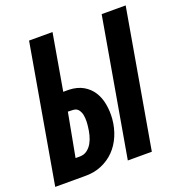

<svg xmlns="http://www.w3.org/2000/svg" viewBox="-137 -822 880 932"><g transform="rotate(-20 302.5 -355.5)"><path d="M185.1 -420.4 235.4 -710.9H114.3L-9.3 0H142.1Q190.4 1 229.5 -15.4Q268.6 -31.7 297.4 -61Q325.7 -89.8 342.8 -129.9Q359.9 -169.9 363.8 -216.3Q366.7 -255.4 360.1 -291.7Q353.5 -328.1 335.4 -356.4Q317.4 -384.3 287.4 -401.6Q257.3 -418.9 214.4 -420.4ZM173.3 -322.3 200.7 -321.3Q218.8 -319.8 227.5 -308.1Q236.3 -296.4 239.7 -280.8Q242.7 -264.6 242.2 -247.3Q241.7 -230 239.7 -217.3Q237.8 -198.7 232.4 -178Q227.1 -157.2 217.3 -139.6Q207.5 -122.1 191.9 -110.1Q176.3 -98.1 153.8 -97.7H131.3ZM489.7 0 613.3 -710.9H489.3L365.7 0Z"/></g></svg>

Font: Roboto Mono SemiBold
Style: Italic
Weight: 600
Italic angle: -10°
Monospace: yes
Designer: Google
Version: Version 3.000